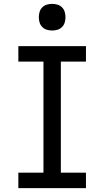

<svg xmlns="http://www.w3.org/2000/svg" viewBox="-20 -974 540 994"><path d="M75 0V-80H205V-655H75V-735H425V-655H295V-80H425V0ZM250 -816Q236 -816 222.5 -820Q209 -824 199 -834Q189 -844 185 -857.5Q181 -871 181 -885Q181 -899 185 -912.5Q189 -926 199 -936Q209 -946 222.5 -950Q236 -954 250 -954Q264 -954 277.5 -950Q291 -946 301 -936Q311 -926 315 -912.5Q319 -899 319 -885Q319 -871 315 -857.5Q311 -844 301 -834Q291 -824 277.5 -820Q264 -816 250 -816Z"/></svg>

Font: Iosevka Curly Slab Medium
Style: Regular
Weight: 500
Monospace: yes
Designer: Belleve Invis
Foundry: Belleve Invis
Version: Version 22.1.2; ttfautohint (v1.8.4)